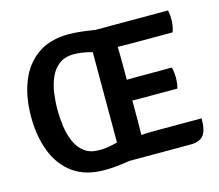

<svg xmlns="http://www.w3.org/2000/svg" viewBox="-101 -827 1109 971"><g transform="rotate(-15 453.5 -341.5)"><path d="M513.5 -6Q491.5 -2.5 461.2 2.2Q431 7 397.8 10.5Q364.5 14 333 14Q233.5 14 169.2 -32.2Q105 -78.5 73.8 -159Q42.5 -239.5 42.5 -342Q42.5 -446 74.2 -526Q106 -606 170.5 -651.5Q235 -697 333 -697Q364 -697 397.5 -693.2Q431 -689.5 461.2 -684.5Q491.5 -679.5 513.5 -675.5V-547.5Q493 -557 463.2 -567.2Q433.5 -577.5 399.5 -585Q365.5 -592.5 333 -592.5Q285 -592.5 255 -569.5Q225 -546.5 208.8 -509.2Q192.5 -472 186.5 -428.2Q180.5 -384.5 180.5 -342Q180.5 -299.5 186.5 -255.5Q192.5 -211.5 208.8 -174Q225 -136.5 254.8 -113.5Q284.5 -90.5 332.5 -90.5Q365 -90.5 399.2 -97.8Q433.5 -105 463.2 -115.2Q493 -125.5 513.5 -135ZM428.5 -683H557.5V-573Q557.5 -552 558 -537Q558.5 -522 558.5 -501.5V-172Q558.5 -155.5 558 -141.5Q557.5 -127.5 557.5 -110V1.5H428.5ZM794 -399Q798 -386.5 799.8 -370.8Q801.5 -355 801.5 -344Q801.5 -332.5 799.8 -317.2Q798 -302 794 -289H624Q612 -289 591.8 -289.2Q571.5 -289.5 550 -289.8Q528.5 -290 512.5 -290.5V-397.5Q528.5 -398 550 -398.2Q571.5 -398.5 591.8 -398.8Q612 -399 624 -399ZM850.5 -683Q854 -668 854.8 -654.8Q855.5 -641.5 855.5 -630Q855.5 -618.5 852.8 -602Q850 -585.5 844.5 -570H624Q612 -570 591.8 -570.2Q571.5 -570.5 550.2 -571Q529 -571.5 513.5 -572V-683ZM873.5 -112Q873.5 -46.5 852.2 -22.5Q831 1.5 785 1.5H513.5V-107Q542 -108.5 568.2 -110.2Q594.5 -112 628.5 -112Z"/></g></svg>

Font: Signika SemiBold
Style: Regular
Weight: 600
Designer: Anna Giedry
Foundry: Anna Giedry
Version: Version 2.001